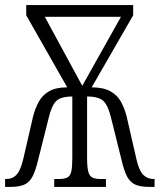

<svg xmlns="http://www.w3.org/2000/svg" viewBox="-20 -734 627 754"><path d="M0 0V-31H3Q30 -31 45.5 -48.5Q61 -66 71 -108L110 -277Q118 -308 132 -334Q146 -360 172.5 -375.5Q199 -391 244 -391L83 -674V-714H503V-674L340 -391Q386 -391 413.5 -375.5Q441 -360 455 -334.5Q469 -309 477 -278L516 -108Q526 -64 542.5 -47.5Q559 -31 584 -31H587V0H566Q533 0 512.5 -8.5Q492 -17 479.5 -40Q467 -63 457 -107L417 -268Q405 -319 386.5 -337Q368 -355 322 -355V-115Q322 -78 326.5 -60.5Q331 -43 342.5 -37Q354 -31 377 -31H396V0H193V-31H211Q233 -31 244.5 -37Q256 -43 260 -60.5Q264 -78 264 -115V-355Q218 -355 200 -336.5Q182 -318 171 -270L130 -107Q120 -64 107.5 -40.5Q95 -17 74.5 -8.5Q54 0 21 0ZM303 -397 455 -668H156Z"/></svg>

Font: Noto Serif ExtraCondensed Light
Style: Regular
Weight: 300
Width: 2
Designer: Monotype Design Team
Foundry: Monotype Imaging Inc.
Version: Version 2.014; ttfautohint (v1.8.4.7-5d5b)